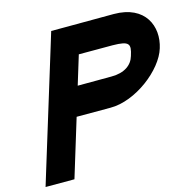

<svg xmlns="http://www.w3.org/2000/svg" viewBox="-120 -906 1098 1092"><g transform="rotate(-15 429.0 -360.0)"><path d="M340.8 -444.3 540 -445C617 -445 662.4 -479 676.7 -529L677 -530C698.2 -596 690.7 -614 592 -615H393ZM289.1 -275 211.1 -20 185.1 65H15.1L41.1 -20L249.7 -699L275.7 -784H360.7L644 -785C830 -785 884.4 -649 846.7 -529C811.3 -410 635.8 -274 488.1 -275Z"/></g></svg>

Font: Nordica Plus
Style: NordicaClassicBkObl
Weight: 900
Version: Version 1.01